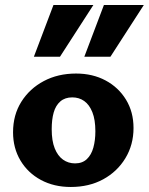

<svg xmlns="http://www.w3.org/2000/svg" viewBox="-20 -731 593 765"><path d="M262 14Q195 14 143 -14Q91 -42 61.5 -91.5Q32 -141 32 -204Q32 -273 65 -325.5Q98 -378 154.5 -408Q211 -438 283 -438Q349 -438 400.5 -410.5Q452 -383 482 -334Q512 -285 512 -221Q512 -154 479.5 -100.5Q447 -47 391 -16.5Q335 14 262 14ZM279 -80Q308 -80 326 -97Q344 -114 352 -143Q360 -172 360 -208Q360 -254 348 -284Q336 -314 315.5 -328.5Q295 -343 268 -343Q239 -343 220.5 -327Q202 -311 194 -283Q186 -255 186 -216Q186 -170 198 -140Q210 -110 231 -95Q252 -80 279 -80ZM115 -505 193 -711H352L219 -505ZM316 -505 394 -711H553L420 -505Z"/></svg>

Font: Ysabeau Infant ExtraBold
Style: Regular
Weight: 800
Designer: Christian Thalmann (Catharsis Fonts)
Version: Version 2.001;gftools[0.9.30]; featfreeze: ss01,ss02,lnum